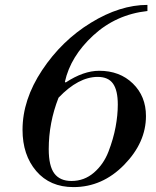

<svg xmlns="http://www.w3.org/2000/svg" viewBox="-20 -751 635 784"><path d="M272 -12Q324 -12 363.5 -46Q403 -80 423 -132Q443 -184 452 -232.5Q461 -281 461 -324Q461 -382 441.5 -409.5Q422 -437 379 -437Q300 -437 219 -352Q179 -250 179 -142Q179 -73 202 -42.5Q225 -12 272 -12ZM385 -462Q469 -462 522.5 -410Q576 -358 576 -277Q576 -169 487 -78Q398 13 280 13Q184 13 128 -52.5Q72 -118 72 -221Q72 -344 152 -464.5Q232 -585 351 -658Q470 -731 582 -731V-706Q454 -692 361 -606.5Q268 -521 245 -417L248 -414Q321 -462 385 -462Z"/></svg>

Font: Libre Bodoni
Style: Italic
Weight: 400
Italic angle: -13°
Designer: Pablo Impallari, Rodrigo Fuenzalida
Foundry: Pablo Impallari, Rodrigo Fuenzalida
Version: Version 1.001